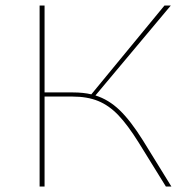

<svg xmlns="http://www.w3.org/2000/svg" viewBox="-20 -678 698 698"><path d="M603 0H583L484 -160Q444 -224 410 -259.5Q376 -295 336.5 -311Q297 -327 243 -327H142V0H124V-658H142V-342H245Q283 -342 312 -335L578 -658H601L327 -331Q375 -316 415 -277.5Q455 -239 500 -167Z"/></svg>

Font: Ysabeau Infant Thin
Style: Regular
Weight: 200
Designer: Christian Thalmann (Catharsis Fonts)
Version: Version 0.003